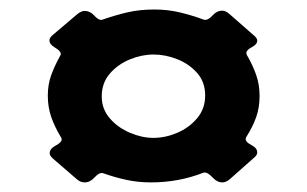

<svg xmlns="http://www.w3.org/2000/svg" viewBox="-20 -570 636 398"><path d="M513.2 -485.8Q513.2 -478 502 -472.2Q490.7 -466.3 490.7 -460Q490.7 -457.5 492.2 -455.1Q503.9 -435.1 511 -414.8Q518.1 -394.5 518.1 -371.1Q518.1 -347.2 511 -327.1Q503.9 -307.1 491.2 -287.1Q489.3 -284.2 489.3 -281.7Q489.3 -275.4 501.2 -269.3Q513.2 -263.2 513.2 -253.9Q513.2 -248.5 506.8 -243.2L456.5 -198.7Q448.7 -191.9 440.9 -191.9Q430.2 -191.9 420.7 -202.1Q411.1 -212.4 404.8 -212.4Q402.3 -212.4 401.4 -211.9Q350.1 -191.9 293 -191.9Q266.6 -191.9 242.7 -197Q218.8 -202.1 193.8 -210.9Q192.9 -211.4 190.4 -211.4Q184.6 -211.4 175.5 -201.7Q166.5 -191.9 155.3 -191.9Q147 -191.9 139.6 -198.2L89.8 -241.2Q83 -247.1 83 -252.4Q83 -261.7 95.5 -268.3Q107.9 -274.9 107.9 -281.2Q107.9 -283.2 106 -286.1Q93.8 -306.2 86.4 -326.9Q79.1 -347.7 79.1 -371.6Q79.1 -394.5 85.9 -413.6Q92.8 -432.6 103.5 -452.1Q106 -456.1 106 -458Q106 -464.4 94.2 -471.2Q82.5 -478 82.5 -486.3Q82.5 -491.7 88.9 -497.1L140.6 -541Q148.9 -547.4 155.3 -547.4Q166.5 -547.4 175 -538.1Q183.6 -528.8 189 -528.8Q191.4 -528.8 192.4 -529.3Q220.7 -539.1 245.4 -544.7Q270 -550.3 300.3 -550.3Q327.6 -550.3 352.3 -544.4Q377 -538.6 402.3 -529.3Q403.3 -528.8 405.8 -528.8Q412.1 -528.8 420.9 -538.3Q429.7 -547.9 440.4 -547.9Q447.8 -547.9 455.6 -541L506.8 -496.1Q513.2 -490.7 513.2 -485.8ZM190.9 -370.1Q190.9 -343.8 207.8 -324.5Q224.6 -305.2 249.5 -294.7Q274.4 -284.2 297.9 -284.2Q322.8 -284.2 347.4 -294.7Q372.1 -305.2 388.7 -325Q405.3 -344.7 405.3 -372.1Q405.3 -399.9 388.7 -418.7Q372.1 -437.5 347.4 -447.3Q322.8 -457 298.3 -457Q273.9 -457 249 -446.8Q224.1 -436.5 207.5 -417.2Q190.9 -397.9 190.9 -370.1Z"/></svg>

Font: Belanosima SemiBold
Style: Regular
Weight: 600
Designer: The DocRepair Project, Santiago Orozco
Foundry: Google
Version: Version 2.000